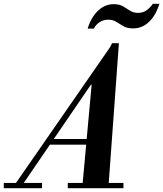

<svg xmlns="http://www.w3.org/2000/svg" viewBox="-98 -994 862 1014"><path d="M-19 -20 498 -766 385 -551 22 -20ZM-78 0V-28H124V0ZM260 0V-28H554V0ZM156 -230V-260H425V-230ZM337 -10 386 -547H382L494 -766H530L475 -10ZM365 -843Q375 -878 394.5 -907.5Q414 -937 441.5 -954.5Q469 -972 502 -972Q533 -972 552 -960.5Q571 -949 589 -937.5Q607 -926 631 -926Q660 -926 680 -942.5Q700 -959 709 -974H744Q724 -911 688 -877.5Q652 -844 605 -844Q574 -844 554 -855.5Q534 -867 516.5 -878.5Q499 -890 474 -890Q448 -890 427.5 -876.5Q407 -863 398 -843Z"/></svg>

Font: Libre Bodoni Medium
Style: Italic
Weight: 500
Italic angle: -13°
Designer: Pablo Impallari, Rodrigo Fuenzalida
Foundry: Impallari Type
Version: Version 2.005;gftools[0.9.23]